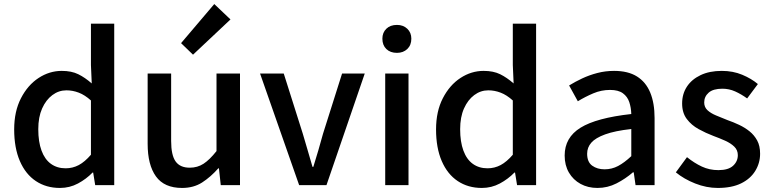

<svg xmlns="http://www.w3.org/2000/svg" viewBox="-20 -914 3808 948"><path d="M276 14Q208 14 157 -20Q106 -54 78 -119Q50 -184 50 -275Q50 -364 83.5 -429Q117 -494 170.5 -529Q224 -564 285 -564Q333 -564 366.5 -547.5Q400 -531 433 -502L429 -593V-797H544V0H450L440 -62H437Q406 -30 365 -8Q324 14 276 14ZM304 -83Q339 -83 369 -99Q399 -115 429 -150V-418Q399 -445 369 -456.5Q339 -468 308 -468Q270 -468 238.5 -444.5Q207 -421 188 -378.5Q169 -336 169 -276Q169 -214 185 -170.5Q201 -127 231.5 -105Q262 -83 304 -83Z M879 14Q791 14 750 -43Q709 -100 709 -204V-551H825V-218Q825 -148 847 -117Q869 -86 917 -86Q955 -86 985 -105.5Q1015 -125 1049 -168V-551H1165V0H1070L1061 -83H1058Q1020 -40 978 -13Q936 14 879 14ZM933 -644 874 -701 1038 -894 1118 -818Z M1457 0 1264 -551H1381L1475 -254Q1487 -214 1499 -172.5Q1511 -131 1523 -90H1527Q1540 -131 1552 -172.5Q1564 -214 1575 -254L1669 -551H1781L1592 0Z M1882 0V-551H1997V0ZM1940 -653Q1907 -653 1887.5 -672Q1868 -691 1868 -723Q1868 -753 1887.5 -772Q1907 -791 1940 -791Q1971 -791 1991 -772Q2011 -753 2011 -723Q2011 -691 1991 -672Q1971 -653 1940 -653Z M2359 14Q2291 14 2240 -20Q2189 -54 2161 -119Q2133 -184 2133 -275Q2133 -364 2166.5 -429Q2200 -494 2253.5 -529Q2307 -564 2368 -564Q2416 -564 2449.5 -547.5Q2483 -531 2516 -502L2512 -593V-797H2627V0H2533L2523 -62H2520Q2489 -30 2448 -8Q2407 14 2359 14ZM2387 -83Q2422 -83 2452 -99Q2482 -115 2512 -150V-418Q2482 -445 2452 -456.5Q2422 -468 2391 -468Q2353 -468 2321.5 -444.5Q2290 -421 2271 -378.5Q2252 -336 2252 -276Q2252 -214 2268 -170.5Q2284 -127 2314.5 -105Q2345 -83 2387 -83Z M2930 14Q2883 14 2846.5 -6Q2810 -26 2789 -62Q2768 -98 2768 -146Q2768 -235 2846.5 -283.5Q2925 -332 3097 -351Q3096 -383 3087 -410Q3078 -437 3055.5 -453.5Q3033 -470 2992 -470Q2949 -470 2909 -453Q2869 -436 2833 -414L2790 -492Q2819 -510 2854 -526.5Q2889 -543 2929 -553.5Q2969 -564 3012 -564Q3081 -564 3125 -536.5Q3169 -509 3190.5 -457Q3212 -405 3212 -331V0H3118L3109 -63H3105Q3068 -31 3024 -8.5Q2980 14 2930 14ZM2965 -78Q3001 -78 3032 -94.5Q3063 -111 3097 -143V-277Q3016 -268 2968 -250.5Q2920 -233 2899.5 -209.5Q2879 -186 2879 -155Q2879 -114 2904 -96Q2929 -78 2965 -78Z M3524 14Q3468 14 3412.5 -8Q3357 -30 3317 -63L3372 -138Q3408 -109 3445.5 -91.5Q3483 -74 3527 -74Q3576 -74 3599.5 -95.5Q3623 -117 3623 -148Q3623 -173 3605.5 -190Q3588 -207 3560 -219.5Q3532 -232 3502 -243Q3465 -257 3429.5 -276.5Q3394 -296 3371 -326.5Q3348 -357 3348 -403Q3348 -450 3371.5 -486Q3395 -522 3439 -543Q3483 -564 3544 -564Q3599 -564 3644.5 -545Q3690 -526 3722 -499L3669 -428Q3640 -449 3610 -462.5Q3580 -476 3547 -476Q3501 -476 3479 -456.5Q3457 -437 3457 -408Q3457 -385 3473 -370Q3489 -355 3515.5 -344Q3542 -333 3572 -321Q3601 -311 3629.5 -297.5Q3658 -284 3681 -265.5Q3704 -247 3718.5 -220.5Q3733 -194 3733 -155Q3733 -109 3709 -70Q3685 -31 3639 -8.5Q3593 14 3524 14Z"/></svg>

Font: Noto Sans SC Medium
Style: Regular
Weight: 500
Designer: Ryoko NISHIZUKA  (kana, bopomofo & ideographs); Paul D. Hunt (Latin, Greek & Cyrillic); Sandoll Communications , Soo-you
Foundry: Adobe
Version: Version 2.004-H2;hotconv 1.0.118;makeotfexe 2.5.65603